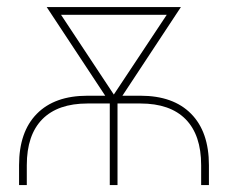

<svg xmlns="http://www.w3.org/2000/svg" viewBox="-20 -536 660 556"><path d="M35.2 0V-57.6Q35.2 -154.3 86.7 -206.5Q138.2 -258.8 233.4 -258.8H284.7L115.2 -515.6H503.9L334.5 -258.8H386.7Q481.9 -258.8 533.4 -206.5Q585 -154.3 585 -57.6V0H562.5V-57.6Q562.5 -145 517.6 -190.7Q472.7 -236.3 386.7 -236.3H320.3V0H297.9V-236.3H233.4Q147.5 -236.3 102.5 -190.7Q57.6 -145 57.6 -57.6V0ZM309.6 -262.2 462.9 -493.2H156.7Z"/></svg>

Font: Inter Display Thin
Style: Regular
Weight: 100
Designer: Rasmus Andersson
Foundry: rsms
Version: Version 4.000;git-a52131595